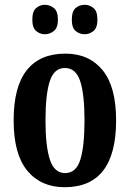

<svg xmlns="http://www.w3.org/2000/svg" viewBox="-20 -772 543 802"><path d="M250 10Q151 10 94 -59Q37 -128 37 -269Q37 -410 92 -479Q147 -548 253 -548Q352 -548 408.5 -479Q465 -410 465 -269Q465 10 250 10ZM252 -49Q298 -49 315.5 -105Q333 -161 333 -269Q333 -378 315 -433Q297 -488 251 -488Q206 -488 188 -433Q170 -378 170 -269Q170 -161 188.5 -105Q207 -49 252 -49ZM334 -629Q312 -629 296 -642.5Q280 -656 280 -690Q280 -725 296 -738.5Q312 -752 334 -752Q354 -752 370.5 -738.5Q387 -725 387 -690Q387 -656 370.5 -642.5Q354 -629 334 -629ZM167 -629Q147 -629 131 -642.5Q115 -656 115 -690Q115 -725 131 -738.5Q147 -752 167 -752Q188 -752 205 -738.5Q222 -725 222 -690Q222 -656 205 -642.5Q188 -629 167 -629Z"/></svg>

Font: Noto Serif Tamil ExtraCondensed
Style: Bold
Weight: 700
Width: 2
Designer: Indian Type Foundry, Tom Grace, and the Monotype Design Team
Foundry: Monotype Imaging Inc.
Version: Version 2.004; ttfautohint (v1.8.4.7-5d5b)